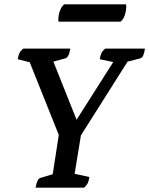

<svg xmlns="http://www.w3.org/2000/svg" viewBox="-20 -865 688 885"><path d="M144 0Q151 -40 166 -45L223 -62L251 -243L117 -578L62 -592Q64 -608 69 -619Q74 -630 87 -641H304Q298 -601 281 -596L226 -581L333 -313L502 -579L440 -592Q442 -608 447 -619Q452 -630 465 -641H648Q643 -601 627 -596L568 -581L353 -241L324 -64L392 -49Q390 -33 385 -22Q380 -11 368 0ZM535 -765H250Q249 -768 249 -775Q249 -796 256.5 -816Q264 -836 276 -845H561Q561 -843 561.5 -841Q562 -839 562 -836Q562 -815 555 -794.5Q548 -774 535 -765Z"/></svg>

Font: Petrona SemiBold
Style: Italic
Weight: 600
Italic angle: -9°
Designer: Ringo R. Seeber
Foundry: Ringo R. Seeber
Version: Version 2.001; ttfautohint (v1.8.3)